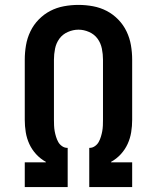

<svg xmlns="http://www.w3.org/2000/svg" viewBox="-20 -763 640 783"><path d="M81 0V-101H167V-103Q145 -115 127.5 -134Q110 -153 99.5 -176Q89 -199 85 -224Q81 -249 81 -274V-520Q81 -549 86 -578.5Q91 -608 104 -635Q117 -662 138 -683.5Q159 -705 185 -718.5Q211 -732 240.5 -737.5Q270 -743 300 -743Q330 -743 359.5 -737.5Q389 -732 415 -718.5Q441 -705 462 -683.5Q483 -662 496 -635Q509 -608 514 -578.5Q519 -549 519 -520V-274Q519 -249 515 -224Q511 -199 500.5 -176Q490 -153 472.5 -134Q455 -115 433 -103V-101H519V0H344V-160H346Q357 -160 367 -167Q377 -174 382.5 -184Q388 -194 391.5 -205.5Q395 -217 397 -228Q399 -239 399.5 -251Q400 -263 400 -274V-520Q400 -542 395.5 -564.5Q391 -587 378 -605Q365 -623 343.5 -632.5Q322 -642 300 -642Q278 -642 256.5 -632.5Q235 -623 222 -605Q209 -587 204.5 -564.5Q200 -542 200 -520V-274Q200 -263 200.5 -251Q201 -239 203 -228Q205 -217 208.5 -205.5Q212 -194 217.5 -184Q223 -174 233 -167Q243 -160 254 -160H256V0Z"/></svg>

Font: Iosevka Aile
Style: Bold
Weight: 700
Designer: Belleve Invis
Foundry: Belleve Invis
Version: Version 28.0.1; ttfautohint (v1.8.4)